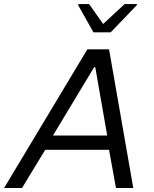

<svg xmlns="http://www.w3.org/2000/svg" viewBox="-45 -933 764 953"><path d="M-24.6 0 388.5 -688H496.4L616.5 0H530.6L496.3 -189.4H179.5L64.4 0ZM217.9 -260.3H487.1L427.8 -599.5H422.3ZM418.8 -772.6 343 -907.3 344.6 -912.8H397.3L467 -814L573.5 -912.8H635.5L634 -907.3L504.4 -772.6Z"/></svg>

Font: Saira Thin
Style: Italic
Weight: 100
Italic angle: -12°
Designer: Hector Gatti with collaboration of the Omnibus-Type team
Foundry: Omnibus-Type
Version: Version 1.101